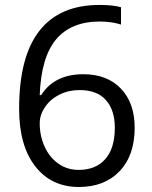

<svg xmlns="http://www.w3.org/2000/svg" viewBox="-20 -744 612 774"><path d="M57.1 -305.2Q57.1 -515.6 138.9 -619.9Q220.7 -724.1 380.9 -724.1Q436 -724.1 467.8 -714.8V-645Q430.2 -657.2 381.8 -657.2Q267.1 -657.2 206.5 -585.7Q146 -514.2 140.1 -360.8H146Q199.7 -444.8 315.9 -444.8Q412.1 -444.8 467.5 -386.7Q522.9 -328.6 522.9 -229Q522.9 -117.7 462.2 -54Q401.4 9.8 297.9 9.8Q187 9.8 122.1 -73.5Q57.1 -156.7 57.1 -305.2ZM296.9 -59.1Q366.2 -59.1 404.5 -102.8Q442.9 -146.5 442.9 -229Q442.9 -299.8 407.2 -340.3Q371.6 -380.9 300.8 -380.9Q256.8 -380.9 220.2 -362.8Q183.6 -344.7 161.9 -313Q140.1 -281.2 140.1 -247.1Q140.1 -196.8 159.7 -153.3Q179.2 -109.9 215.1 -84.5Q251 -59.1 296.9 -59.1Z"/></svg>

Font: f09607729
Style: Regular
Weight: 400
Foundry: Ascender Corporation
Version: Version 1.10